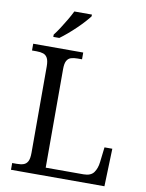

<svg xmlns="http://www.w3.org/2000/svg" viewBox="-99 -1001 817 1071"><g transform="rotate(10 309.0 -465.5)"><path d="M39 0V-38.3H65.3Q87.7 -38.3 103 -43.5Q118.3 -48.7 126.8 -64.3Q135.3 -80 135.3 -113V-601Q135.3 -634 126.8 -649.7Q118.3 -665.3 103 -670.5Q87.7 -675.7 65.3 -675.7H39V-714H322.3V-675.7H297Q275.3 -675.7 260 -670.8Q244.7 -666 236.2 -650.7Q227.7 -635.3 227.7 -604V-45.3H441.7Q483 -45.3 500 -69Q517 -92.7 521 -129.3L531 -213.7H575.3L568.3 0ZM142.7 -784Q157.7 -803 174.5 -829Q191.3 -855 207.2 -882Q223 -909 233.7 -931H333.3V-921Q323.7 -908 305.7 -888Q287.7 -868 264.8 -846Q242 -824 219 -804.5Q196 -785 176.7 -771H142.7Z"/></g></svg>

Font: Noto Serif Hentaigana ExtraLight
Style: Regular
Weight: 200
Designer: Kazuhiro Yamada
Foundry: nipponia
Version: Version 1.000